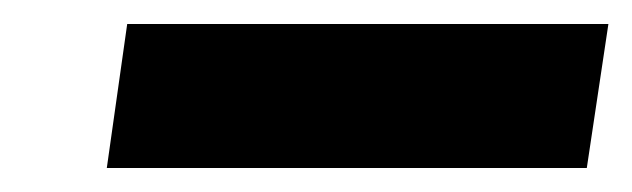

<svg xmlns="http://www.w3.org/2000/svg" viewBox="-20 -743 527 160"><path d="M487 -723H86L69 -603H469Z"/></svg>

Font: United Sans Black
Style: Italic
Weight: 900
Italic angle: -8°
Designer: Pablo Impallari, Rodrigo Fuenzalida (Modified by Dan O. Williams)
Version: Version 1.000;PS 001.000;hotconv 1.0.88;makeotf.lib2.5.64775